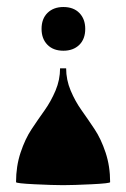

<svg xmlns="http://www.w3.org/2000/svg" viewBox="-20 -494 363 553"><path d="M297.2 30.6Q297.2 34.1 244.1 36.7Q191 39.3 161.7 39.3Q132.4 39.3 79.3 36.7Q26.2 34.1 26.2 30.6Q26.2 -15.3 39.3 -54.6Q52.4 -94 71 -121.9Q89.6 -149.9 108.2 -175.9Q126.7 -201.9 139.9 -233Q153 -264 153 -297.2H170.5Q170.5 -264 183.6 -233Q196.7 -201.9 215.3 -175.9Q233.8 -149.9 252.4 -121.9Q271 -94 284.1 -54.6Q297.2 -15.3 297.2 30.6ZM162.6 -347.9Q133.3 -347.9 116.5 -365.2Q99.7 -382.4 99.7 -410.8Q99.7 -440.1 116.9 -456.9Q134.2 -473.8 162.6 -473.8Q191.9 -473.8 208.7 -456.5Q225.5 -439.2 225.5 -410.8Q225.5 -381.6 208.3 -364.7Q191 -347.9 162.6 -347.9Z"/></svg>

Font: FoglihtenBlackPcs
Style: BlackPcs
Weight: 900
Version: Version 0.75